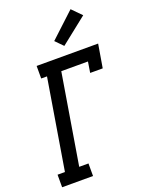

<svg xmlns="http://www.w3.org/2000/svg" viewBox="-179 -1068 865 1150"><g transform="rotate(-20 253.5 -492.5)"><path d="M10 0V-80H57L152 -655H115V-735H507L482 -586H402L413 -655H243L148 -80H207V0ZM312 -791 265 -839 422 -985 481 -925Z"/></g></svg>

Font: Iosevka Curly Slab MdObl
Style: Regular
Weight: 500
Italic angle: -9°
Monospace: yes
Designer: Belleve Invis
Foundry: Belleve Invis
Version: Version 11.0.0; ttfautohint (v1.8.3)